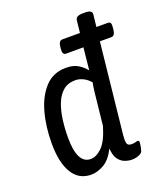

<svg xmlns="http://www.w3.org/2000/svg" viewBox="-140 -844 800 943"><g transform="rotate(-20 260.5 -372.5)"><path d="M174 7Q110 7 76.5 -48Q43 -103 43 -203Q43 -291 63.5 -365Q84 -439 126.5 -484Q169 -529 235 -529Q273 -529 297 -514.5Q321 -500 339 -478L351 -594H260Q241 -594 244 -625L245 -635Q248 -666 267 -666H359L366 -730Q368 -752 405 -752H416Q437 -752 445 -746Q453 -740 452 -730L445 -666H504Q515 -666 518.5 -659Q522 -652 520 -635L519 -625Q516 -594 497 -594H437L387 -123Q384 -95 387.5 -80.5Q391 -66 411 -66Q424 -66 432 -68.5Q440 -71 445 -71Q453 -71 451 -55Q450 -46 447.5 -34Q445 -22 443 -17Q439 -7 422.5 -0.5Q406 6 386 6Q369 6 350 -1Q331 -8 317 -27Q303 -46 301 -83Q274 -31 240 -12Q206 7 174 7ZM198 -66Q227 -66 257 -95Q287 -124 309 -198L327 -367Q329 -381 330.5 -393Q332 -405 335 -416Q319 -436 298 -446Q277 -456 258 -456Q219 -456 194 -435Q169 -414 154.5 -377.5Q140 -341 134 -295.5Q128 -250 128 -202Q128 -66 198 -66Z"/></g></svg>

Font: Asap Condensed Condensed Regular
Style: Italic
Weight: 400
Width: 3
Italic angle: -6°
Designer: Pablo Cosgaya
Foundry: Omnibus-Type
Version: Version 3.001; ttfautohint (v1.8.4.7-5d5b)